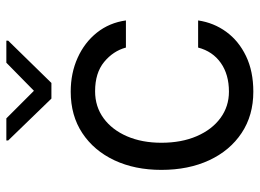

<svg xmlns="http://www.w3.org/2000/svg" viewBox="-125 -666 803 593"><g transform="rotate(-90 276.5 -369.5)"><path d="M509.9 -382.1H426.1Q415.5 -421.5 381.6 -449.4Q347.7 -477.3 291.2 -477.3Q243.6 -477.3 207.7 -451Q171.9 -424.7 152 -378.6Q132.1 -332.4 132.1 -272.7Q132.1 -210.2 152.5 -163.2Q172.9 -116.1 208.6 -90Q244.3 -63.9 289.8 -63.9Q343 -63.9 378.7 -89.1Q414.4 -114.3 426.1 -159.1H509.9Q502.8 -110.8 474.8 -72.3Q446.7 -33.7 399.9 -11.2Q353 11.4 289.8 11.4Q216.6 11.4 162.3 -24.7Q108 -60.7 78.1 -124.8Q48.3 -188.9 48.3 -272.7Q48.3 -354.4 77.9 -417.6Q107.6 -480.8 161.8 -516.7Q215.9 -552.6 289.8 -552.6Q347.3 -552.6 394.5 -531.2Q441.8 -509.9 472.3 -471.6Q502.8 -433.2 509.9 -382.1ZM207.4 -751.4 292.6 -666.2 379.3 -751.4H447.4V-745.7L316.8 -612.2H268.5L139.2 -745.7V-751.4Z"/></g></svg>

Font: Inter UI
Style: Regular
Weight: 400
Designer: Rasmus Andersson
Foundry: rsms
Version: Version 2.2